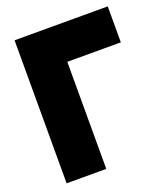

<svg xmlns="http://www.w3.org/2000/svg" viewBox="-130 -792 770 883"><g transform="rotate(-20 255.0 -350.0)"><path d="M44 0V-700H500V-524H238V0Z"/></g></svg>

Font: Tektur ExtraBold
Style: Regular
Weight: 800
Designer: Adam Jagosz
Foundry: Adam Jagosz
Version: Version 1.005;gftools[0.9.30]